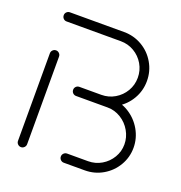

<svg xmlns="http://www.w3.org/2000/svg" viewBox="-101 -607 655 694"><g transform="rotate(20 227.0 -259.5)"><path d="M53 0Q45.6 0 40.4 -5.2Q35.2 -10.4 35.2 -17.8V-354.4Q35.2 -361.9 40.4 -367Q45.6 -372.2 53 -372.2Q60 -372.2 65.2 -367Q70.4 -361.9 70.4 -354.4V-17.8Q70.4 -10.4 65.2 -5.2Q60 0 53 0ZM231.5 -277H298.1Q335.9 -277 367.6 -257.4Q399.3 -237.8 417.8 -205.6Q436.3 -173.3 436.3 -136.7Q436.3 -100 417.8 -68.5Q399.3 -37 367.6 -18.5Q335.9 0 298.1 0H217.8Q210.4 0 205.2 -5.2Q200 -10.4 200 -17.8Q200 -24.8 205.2 -30Q210.4 -35.2 217.8 -35.2H298.1Q326.3 -35.2 349.8 -49.1Q373.3 -63 387.2 -86.3Q401.1 -109.6 401.1 -136.7Q401.1 -164.1 387.2 -188.3Q373.3 -212.6 349.6 -227.2Q325.9 -241.9 298.1 -241.9H231.5ZM159.3 -259.6Q159.3 -266.7 164.4 -271.9Q169.6 -277 177 -277H261.1Q289.3 -277 312.8 -290.9Q336.3 -304.8 350.2 -328.3Q364.1 -351.9 364.1 -380Q364.1 -408.1 350.2 -431.9Q336.3 -455.6 312.8 -469.4Q289.3 -483.3 261.1 -483.3H52.6Q45.2 -483.3 40.2 -488.5Q35.2 -493.7 35.2 -501.1Q35.2 -508.5 40.4 -513.5Q45.6 -518.5 52.6 -518.5H261.1Q298.5 -518.5 330.4 -500Q362.2 -481.5 380.7 -449.6Q399.3 -417.8 399.3 -380Q399.3 -342.6 380.7 -310.7Q362.2 -278.9 330.4 -260.4Q298.5 -241.9 261.1 -241.9H177Q169.6 -241.9 164.4 -247Q159.3 -252.2 159.3 -259.6Z"/></g></svg>

Font: 26F Galaxy Sans Light
Style: Regular
Weight: 300
Designer: C₂₉H₂₅N₃O₅
Version: Version 1.100